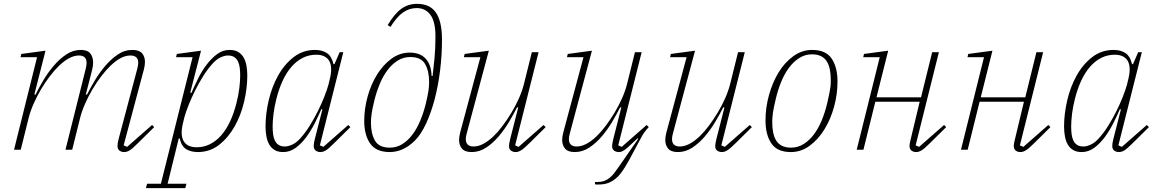

<svg xmlns="http://www.w3.org/2000/svg" viewBox="-20 -780 6029 1000"><path d="M627 12Q613 12 602.5 4.5Q592 -3 592 -20Q592 -33 597 -53L695 -422Q700 -442 700 -452Q700 -491 659 -491Q611 -491 556 -438Q532 -415 507.5 -383Q483 -351 461.5 -314.5Q440 -278 423 -239.5Q406 -201 397 -165L356 0H321L426 -420Q431 -440 431 -452Q431 -491 391 -491Q344 -491 288 -438Q264 -415 239.5 -383Q215 -351 193.5 -314.5Q172 -278 155 -239.5Q138 -201 129 -165L88 0H53L173 -482H87L91 -499L217 -516L159 -288L165 -287Q181 -320 205 -360.5Q229 -401 259 -436.5Q289 -472 324.5 -496Q360 -520 401 -520Q436 -520 450.5 -501.5Q465 -483 465 -454Q465 -434 459 -413L427 -288L433 -287Q449 -319 473 -359.5Q497 -400 527 -435.5Q557 -471 592.5 -495.5Q628 -520 669 -520Q705 -520 720 -502.5Q735 -485 735 -457Q735 -439 729 -417L624 -23L642 -15L772 -129L783 -118L699 -35Q670 -6 655.5 3Q641 12 627 12Z M746 177H818L983 -482H897L901 -499L1027 -516L971 -298L977 -296Q992 -331 1011.5 -370.5Q1031 -410 1056 -443Q1081 -476 1110.5 -498Q1140 -520 1176 -520Q1203 -520 1220.5 -509.5Q1238 -499 1248.5 -481Q1259 -463 1263.5 -438.5Q1268 -414 1268 -387Q1268 -321 1251.5 -250.5Q1235 -180 1202 -121.5Q1169 -63 1121 -25.5Q1073 12 1010 12Q975 12 950 -3Q925 -18 916 -59H911L853 177H951L945 200H740ZM1004 -13Q1042 -13 1074.5 -29.5Q1107 -46 1133 -76Q1159 -106 1178.5 -148Q1198 -190 1211 -241Q1222 -284 1226.5 -321Q1231 -358 1231 -387Q1231 -409 1228.5 -428Q1226 -447 1219 -461Q1212 -475 1199.5 -483Q1187 -491 1167 -491Q1149 -491 1126.5 -480Q1104 -469 1083 -444Q1059 -417 1037 -381.5Q1015 -346 996 -308Q977 -270 962.5 -233.5Q948 -197 940 -168L935 -147Q917 -79 936 -46Q955 -13 1004 -13Z M1455 12Q1428 12 1410.5 1.5Q1393 -9 1382.5 -27Q1372 -45 1367.5 -69.5Q1363 -94 1363 -121Q1363 -187 1379.5 -257.5Q1396 -328 1428.5 -386.5Q1461 -445 1509.5 -482.5Q1558 -520 1621 -520Q1657 -520 1682 -504Q1707 -488 1717 -446H1722L1749 -508H1768L1646 -23L1664 -15L1794 -129L1805 -118L1721 -35Q1692 -6 1677.5 3Q1663 12 1649 12Q1635 12 1624.5 4.5Q1614 -3 1614 -20Q1614 -33 1619 -53L1659 -210L1654 -212Q1639 -177 1619 -137.5Q1599 -98 1574.5 -65Q1550 -32 1520 -10Q1490 12 1455 12ZM1464 -17Q1482 -17 1504.5 -28Q1527 -39 1548 -64Q1572 -91 1594 -126.5Q1616 -162 1635 -200Q1654 -238 1668.5 -274.5Q1683 -311 1691 -340L1696 -361Q1714 -429 1695 -462Q1676 -495 1627 -495Q1589 -495 1556.5 -478.5Q1524 -462 1498 -432Q1472 -402 1452.5 -360Q1433 -318 1420 -267Q1409 -224 1404.5 -187Q1400 -150 1400 -121Q1400 -99 1402.5 -80Q1405 -61 1412 -47Q1419 -33 1431.5 -25Q1444 -17 1464 -17Z M2010 12Q1939 12 1908 -32.5Q1877 -77 1877 -150Q1877 -213 1894.5 -276.5Q1912 -340 1943.5 -391Q1975 -442 2018.5 -474Q2062 -506 2114 -506Q2168 -506 2197 -474.5Q2226 -443 2228 -384H2233Q2238 -423 2243 -475.5Q2248 -528 2248 -590Q2248 -668 2221.5 -703Q2195 -738 2150 -738Q2112 -738 2079 -715Q2046 -692 2014 -640L1999 -649Q2034 -708 2070 -734Q2106 -760 2152 -760Q2182 -760 2206 -750.5Q2230 -741 2247 -719Q2264 -697 2273 -661Q2282 -625 2282 -572Q2282 -492 2272 -412Q2262 -332 2243.5 -262Q2225 -192 2199 -136Q2173 -80 2142 -49Q2110 -17 2077 -2.5Q2044 12 2010 12ZM2010 -11Q2046 -11 2075.5 -29.5Q2105 -48 2128.5 -79.5Q2152 -111 2169 -152Q2186 -193 2197 -237Q2208 -283 2211.5 -307Q2215 -331 2215 -353Q2215 -410 2194 -446.5Q2173 -483 2117 -483Q2081 -483 2051.5 -464.5Q2022 -446 1998.5 -415Q1975 -384 1958 -343Q1941 -302 1930 -258Q1919 -212 1915.5 -187.5Q1912 -163 1912 -141Q1912 -84 1933 -47.5Q1954 -11 2010 -11Z M2437 12Q2401 12 2386 -6Q2371 -24 2371 -51Q2371 -68 2377 -91L2482 -482H2396L2400 -499L2526 -516L2411 -86Q2406 -68 2406 -56Q2406 -17 2447 -17Q2494 -17 2550 -70Q2574 -93 2598 -125Q2622 -157 2644 -193.5Q2666 -230 2683 -268.5Q2700 -307 2709 -343L2750 -508H2785L2663 -23L2681 -15L2811 -129L2822 -118L2738 -35Q2709 -6 2694 3Q2679 12 2666 12Q2652 12 2641.5 4.5Q2631 -3 2631 -20Q2631 -26 2633 -36Q2635 -46 2637 -55L2679 -220L2673 -221Q2656 -187 2632 -146.5Q2608 -106 2578 -70.5Q2548 -35 2512.5 -11.5Q2477 12 2437 12Z M3098 181Q3093 181 3088.5 181Q3084 181 3079 180V168H3090Q3111 168 3126.5 162.5Q3142 157 3155 146.5Q3168 136 3179.5 121Q3191 106 3204 87L3304 -57L3301 -60L3270 -31Q3246 -8 3231.5 2Q3217 12 3203 12Q3189 12 3178.5 4.5Q3168 -3 3168 -20Q3168 -26 3170 -36Q3172 -46 3174 -55L3216 -220L3210 -221Q3193 -187 3169 -146.5Q3145 -106 3115 -70.5Q3085 -35 3049.5 -11.5Q3014 12 2974 12Q2938 12 2923 -6Q2908 -24 2908 -51Q2908 -68 2914 -91L3019 -482H2933L2937 -499L3063 -516L2948 -86Q2943 -68 2943 -56Q2943 -17 2984 -17Q3031 -17 3087 -70Q3111 -93 3135 -125Q3159 -157 3181 -193.5Q3203 -230 3220 -268.5Q3237 -307 3246 -343L3287 -508H3322L3200 -23L3218 -15L3348 -129L3359 -118Q3336 -94 3321 -66.5Q3306 -39 3286 -1Q3257 55 3236 89Q3215 123 3197 141Q3176 161 3153 171Q3130 181 3098 181Z M3511 12Q3475 12 3460 -6Q3445 -24 3445 -51Q3445 -68 3451 -91L3556 -482H3470L3474 -499L3600 -516L3485 -86Q3480 -68 3480 -56Q3480 -17 3521 -17Q3568 -17 3624 -70Q3648 -93 3672 -125Q3696 -157 3718 -193.5Q3740 -230 3757 -268.5Q3774 -307 3783 -343L3824 -508H3859L3737 -23L3755 -15L3885 -129L3896 -118L3812 -35Q3783 -6 3768 3Q3753 12 3740 12Q3726 12 3715.5 4.5Q3705 -3 3705 -20Q3705 -26 3707 -36Q3709 -46 3711 -55L3753 -220L3747 -221Q3730 -187 3706 -146.5Q3682 -106 3652 -70.5Q3622 -35 3586.5 -11.5Q3551 12 3511 12Z M4100 -11Q4136 -11 4166 -30Q4196 -49 4219.5 -80.5Q4243 -112 4260 -153.5Q4277 -195 4288 -241Q4294 -266 4297.5 -284Q4301 -302 4303.5 -316Q4306 -330 4306.5 -341.5Q4307 -353 4307 -364Q4307 -394 4302 -418.5Q4297 -443 4286 -460.5Q4275 -478 4256 -487.5Q4237 -497 4209 -497Q4173 -497 4143 -478Q4113 -459 4089.5 -427.5Q4066 -396 4049 -354.5Q4032 -313 4021 -267Q4009 -217 4005.5 -191.5Q4002 -166 4002 -144Q4002 -114 4007 -89.5Q4012 -65 4023 -47.5Q4034 -30 4053 -20.5Q4072 -11 4100 -11ZM4099 12Q4028 12 3997.5 -33Q3967 -78 3967 -153Q3967 -219 3985 -284.5Q4003 -350 4035 -402.5Q4067 -455 4112 -487.5Q4157 -520 4210 -520Q4281 -520 4311.5 -475Q4342 -430 4342 -355Q4342 -289 4324 -223.5Q4306 -158 4273.5 -105.5Q4241 -53 4196.5 -20.5Q4152 12 4099 12Z M4752 12Q4738 12 4727.5 4.5Q4717 -3 4717 -21Q4717 -27 4719 -36Q4721 -45 4723 -54L4770 -250H4539L4477 0H4442L4562 -482H4476L4480 -499L4606 -516L4545 -273H4777L4835 -508H4870L4749 -23L4767 -15L4897 -129L4908 -118L4824 -35Q4795 -6 4780 3Q4765 12 4752 12Z M5295 12Q5281 12 5270.5 4.5Q5260 -3 5260 -21Q5260 -27 5262 -36Q5264 -45 5266 -54L5313 -250H5082L5020 0H4985L5105 -482H5019L5023 -499L5149 -516L5088 -273H5320L5378 -508H5413L5292 -23L5310 -15L5440 -129L5451 -118L5367 -35Q5338 -6 5323 3Q5308 12 5295 12Z M5614 12Q5587 12 5569.5 1.5Q5552 -9 5541.5 -27Q5531 -45 5526.5 -69.5Q5522 -94 5522 -121Q5522 -187 5538.5 -257.5Q5555 -328 5587.5 -386.5Q5620 -445 5668.5 -482.5Q5717 -520 5780 -520Q5816 -520 5841 -504Q5866 -488 5876 -446H5881L5908 -508H5927L5805 -23L5823 -15L5953 -129L5964 -118L5880 -35Q5851 -6 5836.5 3Q5822 12 5808 12Q5794 12 5783.5 4.5Q5773 -3 5773 -20Q5773 -33 5778 -53L5818 -210L5813 -212Q5798 -177 5778 -137.5Q5758 -98 5733.5 -65Q5709 -32 5679 -10Q5649 12 5614 12ZM5623 -17Q5641 -17 5663.5 -28Q5686 -39 5707 -64Q5731 -91 5753 -126.5Q5775 -162 5794 -200Q5813 -238 5827.5 -274.5Q5842 -311 5850 -340L5855 -361Q5873 -429 5854 -462Q5835 -495 5786 -495Q5748 -495 5715.5 -478.5Q5683 -462 5657 -432Q5631 -402 5611.5 -360Q5592 -318 5579 -267Q5568 -224 5563.5 -187Q5559 -150 5559 -121Q5559 -99 5561.5 -80Q5564 -61 5571 -47Q5578 -33 5590.5 -25Q5603 -17 5623 -17Z"/></svg>

Font: IBM Plex Serif ExtLt
Style: Italic
Weight: 200
Italic angle: -14°
Designer: Mike Abbink, Paul van der Laan, Pieter van Rosmalen
Foundry: Bold Monday
Version: Version 3.001